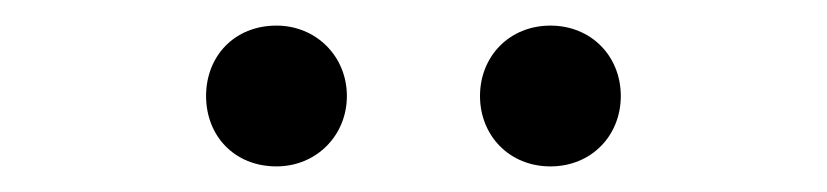

<svg xmlns="http://www.w3.org/2000/svg" viewBox="-20 -787 646 150"><path d="M196 -657C227 -657 251 -681 251 -712C251 -743 227 -767 196 -767C163 -767 141 -743 141 -712C141 -681 163 -657 196 -657ZM410 -657C442 -657 465 -681 465 -712C465 -743 442 -767 410 -767C378 -767 355 -743 355 -712C355 -681 378 -657 410 -657Z"/></svg>

Font: Source Han Sans JP
Style: Regular
Weight: 400
Designer: Ryoko NISHIZUKA 西塚涼子 (kana, bopomofo & ideographs); Paul D. Hunt (Latin, Greek & Cyrillic); Sandoll Communications 산돌커뮤니
Foundry: Adobe
Version: Version 2.004;hotconv 1.0.118;makeotfexe 2.5.65603